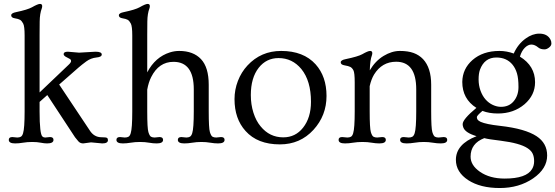

<svg xmlns="http://www.w3.org/2000/svg" viewBox="-20 -718 2809 971"><path d="M56.6 7.3Q24.4 7.3 24.4 -10.7Q24.4 -24.9 42.5 -24.9L66.9 -22.5Q78.1 -22.5 85.4 -26.6Q92.8 -30.8 96.7 -44.4Q104.5 -69.3 104.5 -154.8V-538.6Q104.5 -585 97.2 -598.9Q89.8 -612.8 81.5 -617.7Q73.2 -622.6 54.9 -625.5Q36.6 -628.4 36.6 -640.6Q36.6 -651.9 61.5 -656.7Q119.6 -668.9 141.6 -681.2Q171.4 -698.2 182.4 -698.2Q193.4 -698.2 193.4 -687Q193.4 -681.6 191.4 -675.8Q181.2 -649.4 180.7 -608.9Q180.2 -568.4 180.2 -542.5V-250.5L326.7 -390.1Q339.4 -401.9 339.4 -408.9Q339.4 -416 333.5 -419.7Q327.6 -423.3 320.3 -426.8Q301.8 -435.1 301.8 -444.3Q301.8 -456.5 323.2 -456.5L379.9 -451.7L462.9 -456.5Q494.6 -456.5 494.6 -442.4Q494.6 -429.7 467.8 -427.2Q439.5 -424.3 416.5 -407.5Q393.6 -390.6 377.9 -377L279.3 -290.5L433.1 -59.6Q455.1 -23.9 493.2 -23.9Q515.6 -23.9 520.8 -20.8Q525.9 -17.6 525.9 -9.3Q525.9 7.3 497.1 7.3L440.4 2L400.9 7.3Q385.3 7.3 376.2 -3.4Q367.2 -14.2 359.4 -23.9L219.2 -237.3L180.2 -202.6V-154.8Q180.2 -39.6 194.8 -27.3Q200.2 -22.5 208.5 -22.5L232.9 -24.9Q250.5 -24.9 250.5 -10.7Q250.5 7.3 218.3 7.3Q204.1 7.3 186 3.7Q168 0 142.8 0Q117.7 0 96.4 3.7Q75.2 7.3 56.6 7.3Z M601.1 7.3Q568.8 7.3 568.8 -10.7Q568.8 -24.9 586.9 -24.9L611.3 -22.5Q622.6 -22.5 629.9 -26.6Q637.2 -30.8 641.1 -44.4Q648.9 -69.3 648.9 -154.8V-538.6Q648.9 -585 641.6 -598.9Q634.3 -612.8 626 -617.7Q617.7 -622.6 599.4 -625.5Q581.1 -628.4 581.1 -640.6Q581.1 -651.9 606 -656.7Q664.1 -668.9 686 -681.2Q715.8 -698.2 726.8 -698.2Q737.8 -698.2 737.8 -687Q737.8 -681.6 735.8 -675.8Q725.6 -649.4 725.1 -608.9Q724.6 -568.4 724.6 -542.5V-352.1Q765.1 -429.7 839.4 -453.1Q862.8 -460.4 886.2 -460.4Q957.5 -460.4 996.6 -418.9Q1035.6 -377.4 1035.6 -289.6V-154.8Q1035.6 -69.3 1041.5 -50Q1047.4 -30.8 1054.7 -26.6Q1062 -22.5 1073.2 -22.5L1097.7 -24.9Q1115.7 -24.9 1115.7 -10.7Q1115.7 7.3 1083 7.3Q1064.5 7.3 1043.5 3.7Q1022.5 0 998.3 0Q974.1 0 952.4 3.7Q930.7 7.3 912.1 7.3Q879.4 7.3 879.4 -10.7Q879.4 -24.9 897.5 -24.9L921.9 -22.5Q933.1 -22.5 940.4 -26.6Q947.8 -30.8 952.1 -44.4Q960 -68.8 960 -154.8V-266.1Q960 -405.3 857.4 -405.3Q783.2 -405.3 744.6 -328.1Q731 -301.3 724.6 -264.6V-154.8Q724.6 -69.3 730.5 -50Q736.3 -30.8 743.7 -26.6Q751 -22.5 762.2 -22.5L786.6 -24.9Q804.7 -24.9 804.7 -10.7Q804.7 7.3 772.5 7.3Q753.9 7.3 733.9 3.7Q713.9 0 688 0Q662.1 0 640.9 3.7Q619.6 7.3 601.1 7.3Z M1166 -216.8Q1166 -264.2 1183.1 -308.6Q1200.2 -353 1231.4 -386.7Q1299.8 -460.4 1401.9 -460.4Q1515.1 -460.4 1576.2 -392.6Q1631.3 -331.1 1631.3 -232.9Q1631.3 -133.8 1565.4 -61.5Q1498 12.2 1395.5 12.2Q1282.2 12.2 1221.7 -55.7Q1166 -117.2 1166 -216.8ZM1248.5 -237.3Q1248.5 -189.5 1261.7 -147.9Q1274.9 -106.4 1297.9 -79.1Q1343.3 -23.4 1412.6 -23.4Q1474.1 -23.4 1512.7 -72.3Q1552.7 -123 1552.7 -203.1Q1552.7 -309.1 1503.9 -369.1Q1458 -424.3 1388.7 -424.3Q1327.1 -424.3 1288.6 -375.5Q1248.5 -324.7 1248.5 -237.3Z M1724.6 7.3Q1692.4 7.3 1692.4 -10.7Q1692.4 -24.9 1710.4 -24.9L1736.3 -22.5Q1747.6 -22.5 1754.9 -26.6Q1762.2 -30.8 1766.1 -44.4Q1773.9 -69.3 1773.9 -154.8V-300.8Q1773.9 -350.1 1767.3 -362.5Q1760.7 -375 1751.5 -379.6Q1742.2 -384.3 1722.7 -387.5Q1703.1 -390.6 1703.1 -402.8Q1703.1 -414.1 1728 -418.9Q1791 -432.1 1812 -443.8Q1840.8 -460.4 1851.8 -460.4Q1862.8 -460.4 1862.8 -449.2Q1862.8 -443.8 1860.8 -438Q1851.6 -414.6 1850.1 -362.3Q1877.9 -409.7 1919.7 -435.1Q1961.4 -460.4 2002.2 -460.4Q2043 -460.4 2071.3 -450.2Q2099.6 -439.9 2119.6 -418.9Q2160.6 -375 2160.6 -289.6V-154.8Q2160.6 -69.3 2166.5 -50Q2172.4 -30.8 2179.7 -26.6Q2187 -22.5 2198.2 -22.5L2223.6 -24.9Q2241.7 -24.9 2241.7 -10.7Q2241.7 7.3 2209 7.3Q2189.9 7.3 2168.7 3.7Q2147.5 0 2123.3 0Q2099.1 0 2077.1 3.7Q2055.2 7.3 2036.1 7.3Q2003.4 7.3 2003.4 -10.7Q2003.4 -24.9 2021.5 -24.9L2046.9 -22.5Q2058.1 -22.5 2065.4 -26.6Q2072.8 -30.8 2077.1 -44.4Q2085 -68.8 2085 -154.8V-266.1Q2085 -405.8 1983.4 -405.8Q1911.6 -405.8 1871.6 -340.8Q1857.4 -316.9 1849.6 -282.2V-154.8Q1849.6 -69.3 1855.5 -50Q1861.3 -30.8 1868.7 -26.6Q1876 -22.5 1887.2 -22.5L1913.1 -24.9Q1931.2 -24.9 1931.2 -10.7Q1931.2 7.3 1898.9 7.3Q1880.4 7.3 1859.6 3.7Q1838.9 0 1813 0Q1787.1 0 1765.4 3.7Q1743.7 7.3 1724.6 7.3Z M2419.9 -157.2Q2391.6 -133.3 2391.6 -126Q2391.6 -118.7 2395.3 -113Q2398.9 -107.4 2411.1 -101.6Q2439 -89.4 2506.6 -81.8Q2574.2 -74.2 2619.6 -61Q2665 -47.9 2693.4 -29.3Q2747.1 5.9 2747.1 68.4Q2747.1 135.3 2676.3 184.1Q2605 232.9 2507.3 232.9Q2409.2 232.9 2347.7 192.9Q2285.6 152.3 2285.6 90.3Q2285.6 11.2 2390.1 -29.3Q2333 -46.4 2323.2 -73.2Q2319.8 -81.5 2319.8 -90.3Q2319.8 -114.7 2389.2 -172.4Q2317.9 -217.8 2317.9 -303.7Q2318.8 -369.6 2369.1 -414.1Q2421.9 -460.4 2505.9 -460.4Q2542.5 -460.4 2578.1 -447.3Q2599.6 -495.6 2638.7 -523.4Q2672.4 -547.9 2707.5 -547.9Q2748 -547.9 2763.7 -518.1Q2768.6 -509.3 2768.6 -498Q2768.6 -486.8 2756.6 -477.5Q2744.6 -468.3 2733.9 -468.3Q2713.9 -468.3 2702.6 -477.5Q2684.6 -492.7 2667.5 -492.7Q2650.4 -492.7 2634 -476.3Q2617.7 -460 2609.4 -431.6Q2686 -384.8 2686 -302.2Q2686 -236.8 2632.8 -190.9Q2577.6 -144 2498 -144Q2453.6 -144 2419.9 -157.2ZM2577.1 -205.1Q2602.1 -234.4 2602.1 -277.8Q2602.1 -321.3 2594.5 -346.9Q2586.9 -372.6 2572.3 -390.6Q2542.5 -427.2 2490.2 -427.2Q2430.2 -427.2 2407.2 -365.2Q2400.4 -345.7 2400.4 -316.2Q2400.4 -286.6 2409.9 -260Q2419.4 -233.4 2435.5 -215.1Q2451.7 -196.8 2472.4 -187.3Q2493.2 -177.7 2513.4 -177.7Q2533.7 -177.7 2549.6 -184.6Q2565.4 -191.4 2577.1 -205.1ZM2429.2 -19.5Q2359.9 7.3 2359.9 74.2Q2359.9 117.7 2406.7 150.4Q2456.5 185.1 2532.2 185.1Q2642.6 185.1 2670.9 136.7Q2681.2 119.6 2681.2 97.2Q2681.2 74.7 2673.8 59.1Q2666.5 43.5 2647.5 31.2Q2608.9 5.9 2512.7 -6.3Q2449.2 -13.7 2429.2 -19.5Z"/></svg>

Font: Ovo
Style: Regular
Weight: 400
Designer: Nicole Fally
Foundry: Sorkin Type Co.
Version: Version 1.001